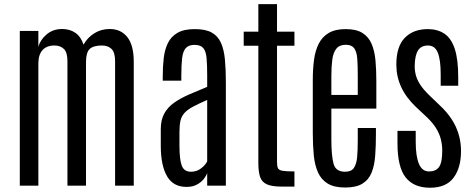

<svg xmlns="http://www.w3.org/2000/svg" viewBox="-20 -879 2232 909"><path d="M73.7 0V-732.4H161.6V-657.7Q170.9 -690.9 200.9 -716.3Q231 -741.7 274.4 -741.7Q310.1 -741.7 336.4 -723.9Q362.8 -706.1 375.5 -667.5Q393.6 -700.7 426 -721.2Q458.5 -741.7 499.5 -741.7Q552.2 -741.7 582.8 -703.4Q613.3 -665 613.3 -585.4V0H524.9V-588.9Q524.9 -631.3 507.8 -647.5Q490.7 -663.6 462.9 -663.6Q421.9 -663.6 404.5 -647Q387.2 -630.4 387.2 -585.4V0H299.3V-589.4Q299.3 -630.9 282.5 -647.2Q265.6 -663.6 237.8 -663.6Q200.7 -663.6 181.2 -641.6Q161.6 -619.6 161.6 -579.1V0Z M862.8 5.9Q800.3 5.9 771 -44.4Q741.7 -94.7 741.2 -186V-267.6Q741.2 -311.5 757.8 -341.6Q774.4 -371.6 804.2 -392.6Q834 -413.6 874 -431.2Q914.1 -448.7 960.9 -467.8V-521.5Q960.9 -572.3 958 -604.2Q955.1 -636.2 942.4 -651.4Q929.7 -666.5 901.4 -666.5Q873.5 -666.5 859.9 -651.6Q846.2 -636.7 842.3 -604.2Q838.4 -571.8 838.4 -519V-497.1H750.5V-517.1Q750.5 -563 755.1 -603.5Q759.8 -644 774.7 -674.8Q789.6 -705.6 820.1 -723.4Q850.6 -741.2 902.3 -741.2Q953.1 -741.2 982.4 -724.9Q1011.7 -708.5 1026.1 -676.3Q1040.5 -644 1044.9 -597.2Q1049.3 -550.3 1049.3 -488.8V0H960.9V-59.6Q957 -47.4 945.1 -32Q933.1 -16.6 912.8 -5.4Q892.6 5.9 862.8 5.9ZM884.3 -65.9Q912.1 -65.9 932.9 -82.5Q953.6 -99.1 960.9 -115.2V-405.8Q919.4 -387.7 893.6 -373.8Q867.7 -359.9 853.8 -344.7Q839.8 -329.6 834.7 -308.3Q829.6 -287.1 829.6 -254.4V-190.9Q829.6 -123.5 840.6 -94.7Q851.6 -65.9 884.3 -65.9Z M1313.5 4.4Q1266.6 4.4 1242.9 -6.6Q1219.2 -17.6 1211.2 -42Q1203.1 -66.4 1203.1 -107.4V-662.6H1133.8V-729H1203.1V-859.4H1291.5V-729H1374V-662.6H1291.5V-110.8Q1291.5 -91.8 1296.1 -82.5Q1300.8 -73.2 1318.4 -70.3Q1335.9 -67.4 1374 -67.4V4.4Z M1613.8 8.8Q1562.5 8.8 1531.7 -9.8Q1501 -28.3 1485.6 -62.5Q1470.2 -96.7 1465.6 -143.8Q1460.9 -190.9 1460.9 -248V-501Q1460.9 -552.7 1466.8 -596.4Q1472.7 -640.1 1489.3 -672.6Q1505.9 -705.1 1536.6 -723.1Q1567.4 -741.2 1616.7 -741.2Q1667 -741.2 1696 -722.9Q1725.1 -704.6 1739.3 -671.4Q1753.4 -638.2 1757.6 -593.5Q1761.7 -548.8 1761.7 -495.6V-364.7H1548.8V-218.3Q1548.8 -142.1 1559.1 -104Q1569.3 -65.9 1613.8 -65.9Q1643.1 -65.9 1655.5 -84.2Q1668 -102.5 1670.9 -136Q1673.8 -169.4 1673.8 -215.8V-272.9H1759.8V-245.1Q1759.8 -188.5 1756.3 -142.1Q1752.9 -95.7 1739.3 -61.8Q1725.6 -27.8 1695.8 -9.5Q1666 8.8 1613.8 8.8ZM1548.8 -429.7H1673.8V-522.9Q1673.8 -569.8 1671.4 -601.8Q1668.9 -633.8 1657 -650.4Q1645 -667 1617.2 -667Q1586.9 -667 1572.3 -648.4Q1557.6 -629.9 1553.2 -596.7Q1548.8 -563.5 1548.8 -519Z M2016.1 9.8Q1938.5 9.8 1900.1 -39.6Q1861.8 -88.9 1861.8 -200.7V-259.3H1948.2V-206.5Q1948.2 -139.2 1963.4 -103.3Q1978.5 -67.4 2010.7 -67.4Q2043.9 -67.4 2058.8 -88.6Q2073.7 -109.9 2073.7 -165.5Q2073.7 -191.9 2067.6 -217.8Q2061.5 -243.7 2046.1 -269.5Q2030.8 -295.4 2002.4 -322.8L1949.2 -372.6Q1901.4 -418.5 1878.9 -468Q1856.4 -517.6 1856.4 -573.2Q1856.4 -659.2 1896.7 -700.2Q1937 -741.2 2005.4 -741.2Q2050.8 -741.2 2083.3 -720Q2115.7 -698.7 2132.6 -648.9Q2149.4 -599.1 2149.4 -512.7V-473.1H2066.4V-527.3Q2066.4 -595.7 2052.7 -629.6Q2039.1 -663.6 2006.3 -663.6Q1973.6 -663.6 1959 -640.1Q1944.3 -616.7 1943.4 -568.8Q1942.9 -545.9 1948.7 -523.4Q1954.6 -501 1969.7 -477.8Q1984.9 -454.6 2011.7 -428.7L2063.5 -378.9Q2115.2 -330.1 2138.9 -276.9Q2162.6 -223.6 2162.6 -164.1Q2162.6 -84.5 2127.2 -37.4Q2091.8 9.8 2016.1 9.8Z"/></svg>

Font: AntonioLight
Style: Regular
Weight: 300
Designer: Vernon Adams
Foundry: Vernon Adams
Version: Version 1.002